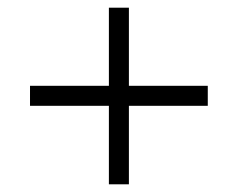

<svg xmlns="http://www.w3.org/2000/svg" viewBox="-20 -479 609 499"><path d="M58 -204V-256H520V-204ZM315 0H263V-459H315Z"/></svg>

Font: Ysabeau Office
Style: Italic
Weight: 400
Italic angle: -12°
Designer: Christian Thalmann (Catharsis Fonts)
Version: Version 2.001;gftools[0.9.30]; featfreeze: tnum,lnum,ss02